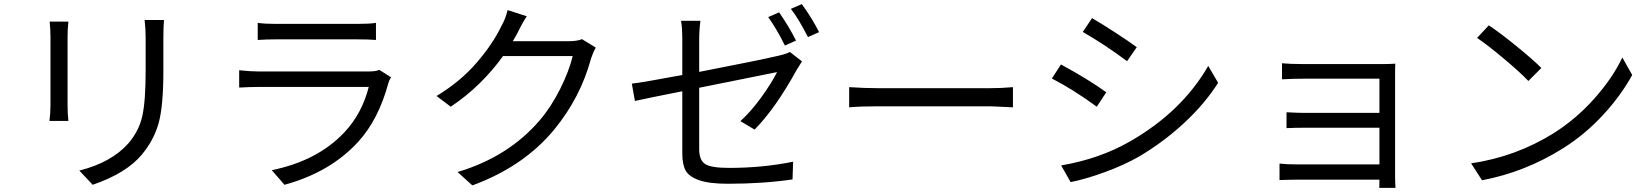

<svg xmlns="http://www.w3.org/2000/svg" viewBox="-20 -856 8020 932"><path d="M776 -759Q773 -722 773 -672V-510Q773 -339 749.5 -256.5Q726 -174 668 -105Q593 -15 430 41L365 -28Q521 -67 604 -161Q655 -221 671 -293.5Q687 -366 687 -514V-672Q687 -717 682 -759ZM312 -751Q308 -713 308 -679V-345Q308 -305 312 -269H220Q225 -307 225 -346V-679Q225 -713 221 -751Z M1231 -745Q1264 -740 1321 -740H1714Q1775 -740 1805 -745V-662Q1769 -665 1713 -665H1321Q1272 -665 1231 -662ZM1878 -481Q1868 -464 1865 -452Q1817 -275 1719 -168Q1584 -20 1361 41L1299 -30Q1521 -75 1651 -213Q1737 -304 1770 -434H1239Q1195 -434 1141 -431V-515Q1196 -509 1239 -509H1766Q1806 -509 1821 -517Z M2537 -777Q2513 -740 2493 -698Q2482 -677 2469 -656H2740Q2782 -656 2805 -666L2872 -625Q2858 -600 2849 -572Q2798 -383 2671 -228Q2523 -48 2273 44L2201 -21Q2447 -94 2600 -272Q2656 -338 2699.5 -425Q2743 -512 2760 -584H2422Q2315 -436 2168 -338L2099 -390Q2215 -460 2294 -552Q2373 -644 2413 -728Q2434 -764 2444 -807Z M3762 -796Q3810 -727 3844 -659L3790 -635Q3750 -716 3709 -773ZM3872 -836Q3920 -771 3956 -700L3902 -676Q3856 -766 3819 -813ZM3292 -111V-413Q3130 -381 3062 -366L3047 -450Q3101 -456 3292 -492V-663Q3292 -720 3286 -755H3380Q3374 -712 3374 -663V-507Q3673 -565 3761 -586Q3800 -595 3814 -604L3873 -558Q3853 -527 3848 -518Q3743 -328 3643 -227L3574 -268Q3626 -315 3676 -384.5Q3726 -454 3752 -506Q3719 -500 3374 -430V-132Q3374 -79 3402.5 -60Q3431 -41 3519 -41Q3682 -41 3830 -71L3827 15Q3683 36 3513 36Q3422 36 3373 18.5Q3324 1 3308 -28.5Q3292 -58 3292 -111Z M4102 -433Q4177 -428 4241 -428H4789Q4842 -428 4897 -433V-335Q4797 -340 4790 -340H4241Q4154 -340 4102 -335Z M5281 -768Q5323 -744 5393 -698.5Q5463 -653 5498 -627L5451 -559Q5347 -637 5236 -701ZM5131 -53Q5319 -85 5466 -170Q5717 -314 5845 -536L5893 -454Q5829 -353 5729 -260Q5629 -167 5509 -96Q5437 -55 5344.5 -21Q5252 13 5177 28ZM5130 -543Q5265 -470 5350 -408L5304 -338Q5192 -420 5086 -475Z M6203 -549Q6241 -545 6305 -545H6692Q6727 -545 6753 -547Q6752 -536 6752 -496V2Q6752 28 6754 56H6675Q6676 47 6676 16H6274Q6256 16 6226.5 17Q6197 18 6191 18V-62Q6223 -58 6273 -58H6676V-236H6315Q6265 -236 6225 -234V-311Q6282 -308 6314 -308H6676V-474H6305Q6257 -474 6203 -471Z M7207 -733Q7260 -698 7340 -633Q7420 -568 7462 -526L7399 -463Q7360 -504 7281.5 -570Q7203 -636 7150 -672ZM7121 -63Q7338 -95 7521 -209Q7632 -279 7720.5 -379Q7809 -479 7855 -577L7903 -492Q7849 -393 7762 -298.5Q7675 -204 7567 -136Q7382 -20 7174 19Z"/></svg>

Font: Noto Sans SC
Style: Regular
Weight: 400
Designer: Ryoko NISHIZUKA  (kana, bopomofo & ideographs); Paul D. Hunt (Latin, Greek & Cyrillic); Sandoll Communications , Soo-you
Foundry: Adobe
Version: Version 2.002;hotconv 1.0.116;makeotfexe 2.5.65601